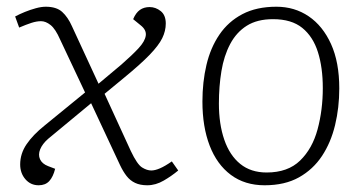

<svg xmlns="http://www.w3.org/2000/svg" viewBox="-20 -537 1084 571"><path d="M273 -288 341 -345Q373 -373 392 -393.5Q411 -414 413.5 -431Q416 -448 398 -462L376 -480Q384 -499 396 -507.5Q408 -516 425 -516Q443 -516 458 -504Q473 -492 473 -467Q473 -445 462.5 -423.5Q452 -402 425 -374Q398 -346 348 -305L291 -258L369 -88Q388 -48 402.5 -39Q417 -30 430 -30Q441 -30 456 -36.5Q471 -43 491 -57L510 -30Q491 -14 467 0Q443 14 418 14Q397 14 382 7Q367 0 356.5 -13.5Q346 -27 337 -46L251 -230L123 -124Q106 -109 99.5 -93Q93 -77 99 -63.5Q105 -50 123 -43L144 -35Q138 -11 126.5 1.5Q115 14 95 14Q71 14 55.5 -4Q40 -22 40 -48Q40 -80 59 -108Q78 -136 113 -164L233 -262L159 -419Q145 -451 130.5 -462.5Q116 -474 102 -474Q89 -474 73.5 -469Q58 -464 37 -455L25 -488Q38 -495 54 -501.5Q70 -508 86.5 -512.5Q103 -517 116 -517Q148 -517 165 -501.5Q182 -486 194 -459Z M767 14Q708 14 666.5 -17Q625 -48 603.5 -104Q582 -160 582 -235Q582 -293 594 -344Q606 -395 632.5 -434Q659 -473 701 -495Q743 -517 802 -517Q856 -517 898 -488.5Q940 -460 964.5 -406Q989 -352 989 -274Q989 -217 976.5 -165Q964 -113 937.5 -73Q911 -33 869 -9.5Q827 14 767 14ZM773 -24Q836 -24 872.5 -59.5Q909 -95 924.5 -152.5Q940 -210 940 -275Q940 -336 925.5 -382Q911 -428 879 -454Q847 -480 792 -480Q745 -480 714 -460.5Q683 -441 664.5 -406Q646 -371 638.5 -325.5Q631 -280 631 -229Q631 -168 647 -121.5Q663 -75 694.5 -49.5Q726 -24 773 -24Z"/></svg>

Font: Literata ExtraLight
Style: Italic
Weight: 250
Italic angle: -2°
Designer: Latin by Veronika Burian and Jose Scaglione. Greek by Irene Vlachou. Cyrillic by Vera Evstafieva
Foundry: TypeTogether
Version: Version 3.002